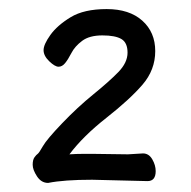

<svg xmlns="http://www.w3.org/2000/svg" viewBox="-20 -729 420 423"><path d="M86 -326Q71 -326 61.5 -340.5Q52 -355 52 -366Q52 -377 56 -382.5Q60 -388 63 -390Q66 -392 74.5 -407Q83 -422 117 -457.5Q151 -493 185.5 -521Q220 -549 240.5 -570Q261 -591 261 -613Q261 -635 247.5 -643Q234 -651 205.5 -651Q177 -651 161 -639Q145 -627 137.5 -612.5Q130 -598 123.5 -590Q117 -582 109 -582Q101 -582 88.5 -594Q76 -606 76 -618.5Q76 -631 91 -652Q106 -673 135.5 -691Q165 -709 215 -709Q265 -709 293.5 -683.5Q322 -658 322 -616.5Q322 -575 294 -542.5Q266 -510 214.5 -469.5Q163 -429 133 -389Q148 -390 163 -390H187L262 -389L295 -391Q308 -391 315.5 -378Q323 -365 323 -352Q323 -330 305 -330L183 -333Q121 -333 86 -326Z"/></svg>

Font: LXGW WenKai TC
Style: Regular
Weight: 400
Designer: LXGW / Fontworks Inc.
Foundry: LXGW / Fontworks Inc.
Version: Version 1.330